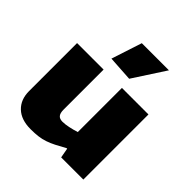

<svg xmlns="http://www.w3.org/2000/svg" viewBox="-216 -962 1126 1126"><g transform="rotate(45 347.0 -399.0)"><path d="M256 -618 318 -808H543L413 -608ZM213 10Q135 10 92 -31Q49 -72 49 -142V-540H269V-208Q269 -179 280 -166Q291 -153 315 -153Q335 -153 364 -159Q393 -165 421 -174V-540H641V0H457L446 -61H442Q406 -41 379.5 -27.5Q353 -14 328 -5.5Q303 3 276 6.5Q249 10 213 10Z"/></g></svg>

Font: Plata Sans Black
Style: Regular
Weight: 900
Designer: Pablo Impallari, Andres Torresi, & Cristiano Sobral
Foundry: Pablo Impallari, Andres Torresi, & Cristiano Sobral
Version: Version 1.00;December 28, 2019;FontCreator 12.0.0.2547 64-bi